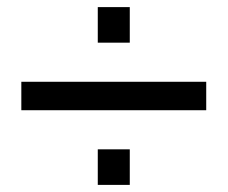

<svg xmlns="http://www.w3.org/2000/svg" viewBox="-20 -590 640 540"><path d="M255 -70V-170H345V-70ZM255 -470V-570H345V-470ZM40 -280V-360H560V-280Z"/></svg>

Font: Tektur Condensed
Style: Regular
Weight: 400
Width: 3
Designer: Adam Jagosz
Foundry: Adam Jagosz
Version: Version 1.005;gftools[0.9.30]